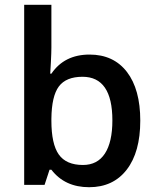

<svg xmlns="http://www.w3.org/2000/svg" viewBox="-20 -780 663 810"><path d="M357.9 -549.8Q459 -549.8 515.4 -476.6Q571.8 -403.3 571.8 -271Q571.8 -138.2 514.6 -64.2Q457.5 9.8 356 9.8Q253.4 9.8 196.8 -64H189L168 0H82V-759.8H196.8V-579.1Q196.8 -559.1 194.8 -519.5Q192.9 -480 191.9 -469.2H196.8Q251.5 -549.8 357.9 -549.8ZM328.1 -456.1Q258.8 -456.1 228.3 -415.3Q197.8 -374.5 196.8 -278.8V-271Q196.8 -172.4 228 -128.2Q259.3 -84 330.1 -84Q391.1 -84 422.6 -132.3Q454.1 -180.7 454.1 -272Q454.1 -456.1 328.1 -456.1Z"/></svg>

Font: f1_4961           
Style: Regular
Weight: 600
Foundry: Ascender Corporation
Version: Version 1.10